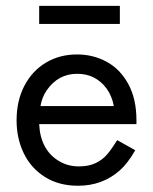

<svg xmlns="http://www.w3.org/2000/svg" viewBox="-20 -606 509 639"><path d="M35.2 -205.1Q35.2 -271 61.3 -320.8Q87.4 -370.6 133.1 -397.7Q178.7 -424.8 236.3 -424.8Q290 -424.8 335 -400.4Q379.9 -376 407 -326.4Q434.1 -276.9 434.1 -205.6V-192.9H110.4Q112.3 -150.4 128.9 -119.4Q145.5 -88.4 175.8 -70.3Q205.6 -52.2 242.2 -52.2Q275.4 -52.2 298.3 -63.2Q321.3 -74.2 336.7 -92.3Q352.1 -110.4 370.1 -139.6L430.2 -106Q404.8 -62 378.9 -39.1Q321.3 12.2 239.7 12.2Q175.8 12.2 129.4 -17.1Q83 -46.4 59.1 -95.9Q35.2 -145.5 35.2 -205.1ZM114.7 -252.9H358.9Q352.5 -286.6 335 -311Q298.3 -360.4 237.3 -360.4Q173.3 -360.4 135.3 -305.2Q119.6 -282.2 114.7 -252.9ZM378.9 -586.4V-526.4H110.4V-586.4Z"/></svg>

Font: NMS Futura Pro Book
Style: Regular
Weight: 400
Designer: Blend3rman
Version: Version 0.1